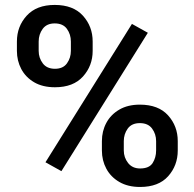

<svg xmlns="http://www.w3.org/2000/svg" viewBox="-20 -741 778 771"><path d="M47.9 -536.6V-574.2Q47.9 -634.8 87.2 -678Q126.5 -721.2 199.7 -721.2Q273.9 -721.2 313 -678Q352.1 -634.8 352.1 -574.2V-536.6Q352.1 -477.1 313.2 -433.8Q274.4 -390.6 200.7 -390.6Q151.4 -390.6 117.2 -410.6Q83 -430.7 65.4 -463.9Q47.9 -497.1 47.9 -536.6ZM135.3 -574.2V-536.6Q135.3 -508.8 151.6 -486.8Q168 -464.8 200.7 -464.8Q233.4 -464.8 249 -486.8Q264.6 -508.8 264.6 -536.6V-574.2Q264.6 -603 248.8 -625Q232.9 -647 199.7 -647Q167.5 -647 151.4 -625Q135.3 -603 135.3 -574.2ZM573.7 -609.4 226.6 -53.7 162.6 -89.4 509.8 -645ZM389.2 -136.7V-174.3Q389.2 -214.4 407 -247.6Q424.8 -280.8 459 -300.8Q493.2 -320.8 541.5 -320.8Q616.2 -320.8 655 -277.6Q693.8 -234.4 693.8 -174.3V-136.7Q693.8 -76.7 655.3 -33.4Q616.7 9.8 542.5 9.8Q493.7 9.8 459.2 -10.3Q424.8 -30.3 407 -63.5Q389.2 -96.7 389.2 -136.7ZM477.1 -174.3V-136.7Q477.1 -108.4 494.4 -86.4Q511.7 -64.5 542.5 -64.5Q579.1 -64.5 593 -86.4Q606.9 -108.4 606.9 -136.7V-174.3Q606.9 -202.6 590.8 -224.6Q574.7 -246.6 541.5 -246.6Q508.8 -246.6 492.9 -224.6Q477.1 -202.6 477.1 -174.3Z"/></svg>

Font: Vazirmatn FD SemiBold
Style: Regular
Weight: 600
Designer: Saber Rastikerdar
Foundry: Saber Rastikerdar
Version: Version 33.001